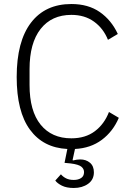

<svg xmlns="http://www.w3.org/2000/svg" viewBox="-20 -730 657 955"><path d="M335 -656Q237 -656 182 -586Q127 -516 127 -386V-307Q127 -178 182 -110Q237 -42 335 -42Q405 -42 452 -77.5Q499 -113 522 -173L571 -144Q542 -76 486.5 -34.5Q431 7 353 11L341 66L343 68Q363 63 379 63Q408 63 427.5 79.5Q447 96 447 127Q447 164 418 184.5Q389 205 347 205Q311 205 288 193.5Q265 182 255 168L283 137Q293 149 308.5 157Q324 165 347 165Q369 165 383.5 155.5Q398 146 398 126Q398 110 384.5 99Q371 88 332 83L301 80L315 11Q195 5 129 -85Q63 -175 63 -347Q63 -524 134 -617Q205 -710 335 -710Q419 -710 476.5 -670Q534 -630 566 -561L517 -532Q494 -589 447.5 -622.5Q401 -656 335 -656Z"/></svg>

Font: IBM Plex Sans Thai Light
Style: Regular
Weight: 300
Designer: Mike Abbink, Paul van der Laan, Pieter van Rosmalen, Ben Mitchell, Mark Frömberg
Foundry: Bold Monday
Version: Version 1.2